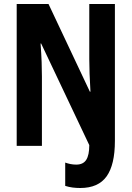

<svg xmlns="http://www.w3.org/2000/svg" viewBox="-20 -734 662 966"><path d="M383.8 211.9Q363.8 211.9 345 209.5Q326.2 207 308.1 201.2V84Q320.3 88.4 334.2 91.3Q348.1 94.2 363.8 94.2Q398.4 94.2 413.8 70.3Q429.2 46.4 429.2 -3.9L187 -515.1H184.1Q188 -463.4 189.5 -421.6Q190.9 -379.9 190.9 -349.1V0H64V-713.9H224.1L432.1 -272.9H435.1Q429.2 -372.1 429.2 -435.1V-713.9H558.1V-24.9Q558.1 94.7 516.4 153.3Q474.6 211.9 383.8 211.9Z"/></svg>

Font: Open Sans Condensed
Style: Bold
Weight: 700
Width: 3
Designer: Monotype Design Team
Foundry: Monotype Imaging Inc.
Version: Version 3.003; ttfautohint (v1.8.4)